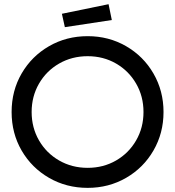

<svg xmlns="http://www.w3.org/2000/svg" viewBox="-20 -895 847 929"><path d="M36.2 -353Q36.2 -456 84.7 -539.5Q133.2 -623 217.2 -671.5Q301.2 -720 404.2 -720Q506.2 -720 590.2 -671.5Q674.2 -623 722.7 -539Q771.2 -455 771.2 -353Q771.2 -251 722.7 -167Q674.2 -83 590.2 -34.5Q506.2 14 404.2 14Q301.2 14 217.2 -34.5Q133.2 -83 84.7 -166.5Q36.2 -250 36.2 -353ZM674.3 -353Q674.3 -428.7 638.7 -490.3Q603.2 -551.9 541.7 -587.5Q480.1 -623.1 404.1 -623.1Q328.1 -623.1 266.1 -587.5Q204.2 -551.9 168.7 -490.3Q133.1 -428.7 133.1 -353Q133.1 -277.3 168.7 -215.7Q204.2 -154.1 266.1 -118.5Q328.1 -82.9 404.1 -82.9Q480.1 -82.9 541.7 -118.5Q603.2 -154.1 638.7 -215.7Q674.3 -277.3 674.3 -353ZM279.5 -828.3 505.3 -874.7 521 -798.1 293.8 -763.6Z"/></svg>

Font: Lineal Thin
Style: Regular
Weight: 200
Designer: Created by Frank Adebiaye with contributions from Anton Moglia & Ariel Martín Pérez
Created by Frank ADEBIAYE with FontF
Foundry: Velvetyne Type Foundry
Version: Version 2.000;Glyphs 3.2 (3227)